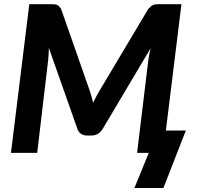

<svg xmlns="http://www.w3.org/2000/svg" viewBox="-20 -746 964 937"><path d="M887 -109 777.5 171.5H636L706 0H649L703.5 -449.5Q705.5 -462.5 708.2 -478.2Q711 -494 715 -510.5L480 -115Q470.5 -100 456.5 -92.2Q442.5 -84.5 425.5 -84.5H406Q389 -84.5 376.5 -92.2Q364 -100 358.5 -115L218.5 -512Q218 -496 217.2 -480.5Q216.5 -465 215 -452L161.5 0H33.5L123 -725.5H232.5Q242 -725.5 248.5 -724.8Q255 -724 259.8 -721.5Q264.5 -719 268.8 -714.5Q273 -710 278 -703L418 -303Q427.5 -274.5 434.5 -244.5Q441.5 -259.5 449.2 -274Q457 -288.5 465.5 -303L704 -703Q710.5 -710 716 -714.5Q721.5 -719 727 -721.5Q732.5 -724 739 -724.8Q745.5 -725.5 755 -725.5H865.5L789.5 -109Z"/></svg>

Font: Lato Heavy
Style: Italic
Weight: 800
Italic angle: -7°
Designer: Lukasz Dziedzic
Foundry: tyPoland Lukasz Dziedzic
Version: Version 2.007; 2014-02-27